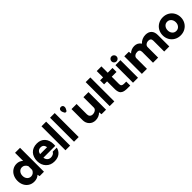

<svg xmlns="http://www.w3.org/2000/svg" viewBox="461 -2495 4247 4247"><g transform="rotate(-45 2584.0 -372.0)"><path d="M585.9 -749V-1L449.2 0L437 -54.2Q379.4 4.9 280.8 4.9Q207.5 4.9 149.7 -30.8Q91.8 -66.4 59.8 -129.4Q27.8 -192.4 27.8 -271Q27.8 -350.1 59.6 -414.8Q91.3 -479.5 149.7 -517.3Q208 -555.2 280.8 -555.2Q368.7 -555.2 429.2 -496.1V-749ZM312 -127Q351.1 -127 382.6 -150.4Q414.1 -173.8 429.2 -212.9V-329.1Q414.1 -368.2 382.6 -392.1Q351.1 -416 312 -416Q255.4 -416 220.2 -374.5Q185.1 -333 185.1 -271Q185.1 -209.5 220.2 -168.2Q255.4 -127 312 -127Z M1169.4 -275.9Q1169.4 -254.9 1166.5 -229H796.4Q802.7 -175.3 835.7 -144.5Q868.7 -113.8 917.5 -113.8Q952.6 -113.8 985.8 -128.9Q1019 -144 1036.6 -178.2H1162.6Q1147.9 -98.1 1084 -46.6Q1020 4.9 913.6 4.9Q793 4.9 718.3 -73.7Q643.6 -152.3 643.6 -274.9Q643.6 -335.4 661.6 -386.7Q679.7 -438 713.4 -475.6Q747.1 -513.2 798.6 -534.2Q850.1 -555.2 914.6 -555.2Q1033.2 -555.2 1101.3 -480.2Q1169.4 -405.3 1169.4 -275.9ZM912.6 -435.1Q821.3 -435.1 799.3 -335.9H1018.6Q1003.4 -435.1 912.6 -435.1Z M1257.3 0V-750H1403.3V0Z M1525.4 0V-750H1671.4V0Z M1863.3 -751Q1887.2 -751 1905.8 -736.1Q1924.3 -721.2 1924.3 -689Q1924.3 -667.5 1913.6 -642.8Q1902.8 -618.2 1892.1 -604.5L1881.3 -590.8H1842.3Q1837.9 -596.2 1831.3 -605.7Q1824.7 -615.2 1813.5 -641.4Q1802.2 -667.5 1802.2 -689Q1802.2 -721.2 1820.6 -736.1Q1838.9 -751 1863.3 -751Z M2526.9 -549.8V0H2385.3L2376 -68.8Q2345.7 -34.2 2298.3 -14.6Q2251 4.9 2201.2 4.9Q2110.4 4.9 2053.2 -54.4Q1996.1 -113.8 1996.1 -207V-549.8H2154.8V-226.1Q2154.8 -183.6 2179.2 -158.7Q2203.6 -133.8 2247.1 -133.8Q2295.4 -133.8 2332.3 -159.7Q2369.1 -185.5 2369.1 -226.1V-549.8Z M2639.6 0V-750H2785.6V0Z M3213.9 1Q3183.1 1 3162.6 0Q3142.1 -1 3115.7 -5.1Q3089.4 -9.3 3072.5 -16.6Q3055.7 -23.9 3037.6 -37.8Q3019.5 -51.8 3009.3 -71.3Q2999 -90.8 2992.4 -120.1Q2985.8 -149.4 2985.8 -187V-426.8H2892.6V-551.8H2985.8V-750H3131.8V-551.8H3280.8V-426.8H3131.8V-196.8Q3131.8 -155.3 3152.6 -139.6Q3173.3 -124 3213.9 -124H3282.7V1Z M3446.3 -590.8Q3414.1 -590.8 3390.9 -614Q3367.7 -637.2 3367.7 -669.9Q3367.7 -702.6 3390.9 -726.3Q3414.1 -750 3446.3 -750Q3479.5 -750 3502.9 -726.6Q3526.4 -703.1 3526.4 -669.9Q3526.4 -637.2 3502.9 -614Q3479.5 -590.8 3446.3 -590.8ZM3370.6 -549.8H3526.4V0H3370.6Z M4313.5 -556.2Q4405.8 -556.2 4455.6 -504.4Q4505.4 -452.6 4505.4 -357.9V0H4346.2V-337.9Q4346.2 -418 4267.1 -418Q4222.2 -418 4189.2 -393.1Q4156.2 -368.2 4156.2 -327.1V0H3996.1V-337.9Q3996.1 -418 3918.5 -418Q3873 -418 3839.6 -393.1Q3806.2 -368.2 3806.2 -327.1V0H3647.5V-549.8H3789.1L3797.4 -486.8Q3825.7 -519 3870.4 -537.6Q3915 -556.2 3963.4 -556.2Q4065.9 -556.2 4122.1 -471.2Q4153.8 -510.3 4205.6 -533.2Q4257.3 -556.2 4313.5 -556.2Z M4858.9 6.8Q4777.3 6.8 4712.2 -30.8Q4647 -68.4 4610.8 -132.8Q4574.7 -197.3 4574.7 -275.9Q4574.7 -355 4610.8 -419.7Q4647 -484.4 4712.2 -521.7Q4777.3 -559.1 4858.9 -559.1Q4939.9 -559.1 5005.1 -521.7Q5070.3 -484.4 5106.7 -419.4Q5143.1 -354.5 5143.1 -275.9Q5143.1 -197.3 5106.7 -132.8Q5070.3 -68.4 5005.1 -30.8Q4939.9 6.8 4858.9 6.8ZM4858.9 -131.8Q4914.6 -131.8 4950.7 -173.1Q4986.8 -214.4 4986.8 -275.9Q4986.8 -337.4 4950.7 -379.2Q4914.6 -420.9 4858.9 -420.9Q4802.2 -420.9 4766.6 -379.4Q4731 -337.9 4731 -275.9Q4731 -213.9 4766.4 -172.9Q4801.8 -131.8 4858.9 -131.8Z"/></g></svg>

Font: Oakes Grotesk Bold
Style: Regular
Weight: 700
Designer: Samuel Oakes
Foundry: Samuel Oakes
Version: Version 1.000;PS 001.000;hotconv 1.0.88;makeotf.lib2.5.64775